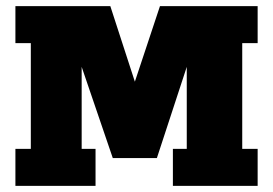

<svg xmlns="http://www.w3.org/2000/svg" viewBox="-20 -603 886 623"><path d="M30 0V-120H80V-463H30V-583H338L428 -306H407L499 -583H816V-463H766V-120H816V0H541V-120H586V-386L489 -90H346L245 -386V-120H290V0Z"/></svg>

Font: Rokkitt SemiBold Black
Style: Regular
Weight: 900
Version: Version 3.103